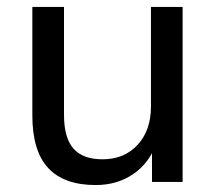

<svg xmlns="http://www.w3.org/2000/svg" viewBox="-20 -523 622 552"><path d="M255 9Q164 9 118.5 -40Q73 -89 73 -191V-503H164V-193Q164 -127 191 -96Q218 -65 275 -65Q337 -65 375.5 -106.5Q414 -148 414 -217V-503H505V0H417V-111H430Q409 -54 363 -22.5Q317 9 255 9Z"/></svg>

Font: Mulish Medium
Style: Regular
Weight: 500
Designer: Vernon Adams
Foundry: Vernon Adams
Version: Version 3.603; ttfautohint (v1.8.3)